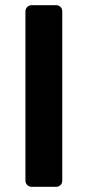

<svg xmlns="http://www.w3.org/2000/svg" viewBox="-20 -720 339 740"><path d="M102 0Q92 0 85 -7Q78 -14 78 -24V-676Q78 -686 85 -693Q92 -700 102 -700H196Q207 -700 213.5 -693Q220 -686 220 -676V-24Q220 -14 213.5 -7Q207 0 196 0Z"/></svg>

Font: Rubik Light Medium
Style: Regular
Weight: 500
Version: Version 2.104